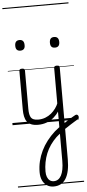

<svg xmlns="http://www.w3.org/2000/svg" viewBox="-94 -1136 807 1782"><g transform="rotate(-5 309.5 -245.5)"><path d="M237 17Q199 17 173.5 6.5Q148 -4 133.5 -24Q119 -44 113 -72.5Q107 -101 107 -137V-496Q107 -506 113 -510.5Q119 -515 132 -515Q146 -515 152.5 -510.5Q159 -506 159 -496V-137Q159 -82 175.5 -56.5Q192 -31 243 -31Q252 -31 256.5 -23.5Q261 -16 260.5 -7Q260 2 254.5 9.5Q249 17 237 17ZM133 -683Q111 -683 100 -695Q89 -707 89 -732Q89 -757 100 -769.5Q111 -782 133 -782Q154 -782 165 -769.5Q176 -757 176 -732Q177 -707 165.5 -695Q154 -683 133 -683ZM235 17Q224 17 218.5 9.5Q213 2 213.5 -7Q214 -16 221 -23.5Q228 -31 241 -31Q278 -31 309 -43Q340 -55 364 -75Q388 -95 406 -120Q424 -145 434 -172Q438 -183 447 -182.5Q456 -182 462 -174.5Q468 -167 465 -157Q454 -124 434 -93Q414 -62 385.5 -37Q357 -12 319 2.5Q281 17 235 17ZM460 38Q475 27 491.5 16Q508 5 524.5 -5.5Q541 -16 557 -25.5Q573 -35 588 -43Q598 -48 605.5 -44.5Q613 -41 616.5 -32.5Q620 -24 618 -15.5Q616 -7 606 -1Q591 8 573.5 18.5Q556 29 537.5 41Q519 53 501 65Q483 77 466 88ZM331 600Q295 600 268.5 582.5Q242 565 227 533Q212 501 212 457Q212 404 224 354.5Q236 305 258.5 258.5Q281 212 313.5 170Q346 128 387 91Q398 82 409 73.5Q420 65 431 56V-496Q431 -506 437.5 -510.5Q444 -515 457 -515Q471 -515 477 -510.5Q483 -506 483 -496V360Q483 419 473.5 464Q464 509 445 539.5Q426 570 397.5 585Q369 600 331 600ZM337 551Q359 551 376.5 539.5Q394 528 406 505.5Q418 483 424.5 449Q431 415 431 370V117Q422 124 413.5 131Q405 138 397 145Q364 177 339.5 212.5Q315 248 299 287.5Q283 327 275 369Q267 411 267 455Q267 485 275.5 506.5Q284 528 299.5 539.5Q315 551 337 551ZM455 -683Q433 -683 422.5 -695Q412 -707 412 -732Q412 -757 422.5 -769.5Q433 -782 455 -782Q477 -782 488 -769.5Q499 -757 499 -732Q499 -707 488 -695Q477 -683 455 -683ZM0 571H616V581H0ZM0 -20H616V0H0ZM0 -505H616V-500H0ZM0 -1091H616V-1081H0Z"/></g></svg>

Font: Playwrite PT Guides
Style: Regular
Weight: 400
Designer: Veronika Burian, José Scaglione
Foundry: TypeTogether
Version: Version 1.003